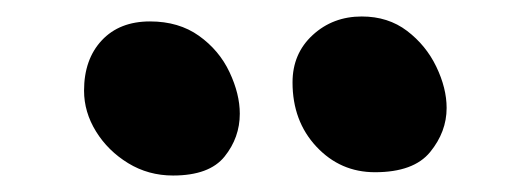

<svg xmlns="http://www.w3.org/2000/svg" viewBox="-20 -777 645 233"><path d="M435 -568Q393 -568 364 -599Q335 -630 335 -677Q335 -712 359.5 -734.5Q384 -757 419 -757Q451 -757 474 -739.5Q497 -722 509.5 -696Q522 -670 522 -646Q522 -617 502 -592.5Q482 -568 435 -568ZM190 -564Q160 -564 135.5 -579Q111 -594 96.5 -617.5Q82 -641 82 -667Q82 -705 103.5 -728Q125 -751 162 -751Q197 -751 221.5 -733.5Q246 -716 258.5 -689.5Q271 -663 271 -639Q271 -610 252.5 -587Q234 -564 190 -564Z"/></svg>

Font: Shantell Sans Normal
Style: Bold
Weight: 700
Designer: Stephen Nixon, Anya Danilova, Shantell Martin
Foundry: Arrow Type
Version: Version 1.009;[a7da0bfa3]